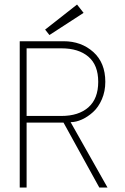

<svg xmlns="http://www.w3.org/2000/svg" viewBox="-20 -846 563 866"><path d="M203 -688 183.5 -712.5 327.5 -825.5 357 -788ZM69 -660H267Q346.5 -660 400.8 -611.5Q455 -563 455 -477Q455 -434 439.5 -398.2Q424 -362.5 400 -340.8Q376 -319 349.5 -307Q323 -295 298.5 -295L465 0H428L266.5 -293H100V0H69ZM100 -323H257Q334.5 -323 378.8 -362Q423 -401 423 -477Q423 -552.5 378.8 -590.2Q334.5 -628 257 -628H100Z"/></svg>

Font: League Spartan ExtraLight
Style: Regular
Weight: 200
Foundry: The League of Moveable Type
Version: Version 2.002